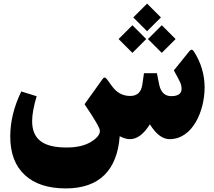

<svg xmlns="http://www.w3.org/2000/svg" viewBox="-20 -782 1205 1079"><path d="M729 -684.1 806.6 -606.4 884.3 -684.1 806.6 -761.7ZM811.5 -562.5 889.2 -484.9 966.8 -562.5 889.2 -640.1ZM646.5 -562.5 724.1 -484.9 801.8 -562.5 724.1 -640.1ZM942.4 -241.7C905.8 -241.7 882.8 -264.2 874 -309.1L861.8 -370.6H789.1L779.8 -306.2C773.4 -263.7 751 -242.7 711.4 -242.7C669.9 -242.7 635.7 -261.2 609.4 -297.9C597.7 -314 587.9 -327.1 580.6 -337.4C575.7 -343.3 571.3 -346.2 567.4 -346.2C564 -346.2 561 -344.2 558.6 -340.8L455.1 -196.3C512.7 -111.8 541.5 -61.5 541.5 -46.4C541.5 -25.4 524.4 -4.9 490.2 16.1C455.6 36.6 410.2 46.9 354 46.9C228.5 46.9 160.6 5.4 160.6 -101.6C160.6 -137.2 168.9 -184.1 186 -241.2L99.6 -268.1C58.1 -182.6 37.6 -98.6 37.6 -15.1C37.6 79.1 64.9 151.4 119.6 201.7C173.8 252 251 276.9 351.1 276.9C540 276.4 638.7 172.4 652.8 -16.6C673.8 -5.4 693.4 0 710.4 0C750 0 787.6 -27.8 822.3 -83.5C856.9 -27.8 893.6 0 933.1 0C1064.5 0 1129.9 -161.6 1129.9 -290C1129.9 -363.3 1109.4 -431.2 1068.8 -494.1C1064.9 -499.5 1061 -502.4 1057.1 -502.4C1052.7 -502.4 1048.8 -500 1044.4 -494.6L957 -386.2C975.1 -353.5 987.3 -331.1 992.7 -318.8C998 -306.6 1000.5 -294.4 1000.5 -283.2C1000.5 -255.4 981 -241.7 942.4 -241.7Z"/></svg>

Font: Sahel Black
Style: Bold
Weight: 900
Foundry: Saber Rastikerdar (saber.rastikerdar@gmail.com)
Version: Version 3.4.0